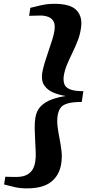

<svg xmlns="http://www.w3.org/2000/svg" viewBox="-20 -864 512 1032"><path d="M273 -843.5Q359.5 -843.5 392.2 -808.2Q425 -773 415 -711Q410 -676.5 397 -643.5Q384 -610.5 368.5 -578.8Q353 -547 340.2 -516.5Q327.5 -486 323 -457Q319.5 -434 324.8 -415Q330 -396 353.5 -385Q377 -374 428 -374L419.5 -316Q368.5 -316 341.8 -307.5Q315 -299 304.5 -283Q294 -267 290 -244Q285.5 -215 289.5 -183.5Q293.5 -152 300 -119.2Q306.5 -86.5 310.5 -52.8Q314.5 -19 309 15.5Q299.5 78 255.2 113.2Q211 148.5 124.5 148.5Q89 148.5 60.2 142Q31.5 135.5 2 127.5L8.5 86Q17.5 86 28.5 86.5Q39.5 87 50.8 87Q62 87 70.5 87Q93.5 87 114.2 80Q135 73 149.8 54.8Q164.5 36.5 169.5 4.5Q173 -16.5 172 -46Q171 -75.5 169 -108.5Q167 -141.5 166.5 -173.2Q166 -205 170 -230.5Q176 -270 200.2 -293.8Q224.5 -317.5 259.8 -330Q295 -342.5 334 -348Q296.5 -353.5 265.5 -367Q234.5 -380.5 217.8 -405.2Q201 -430 206.5 -469.5Q210.5 -494.5 219.8 -525.2Q229 -556 240 -587.5Q251 -619 260 -647.8Q269 -676.5 272.5 -698Q277.5 -731 268 -748.5Q258.5 -766 239.5 -773.2Q220.5 -780.5 197.5 -780.5Q189 -780.5 178 -780Q167 -779.5 156 -779.5Q145 -779.5 136.5 -779L143 -822Q173.5 -830 205.5 -836.8Q237.5 -843.5 273 -843.5Z"/></svg>

Font: Merriweather 72pt ExtraBold
Style: Italic
Weight: 800
Italic angle: -7.8°
Version: Version 2.101